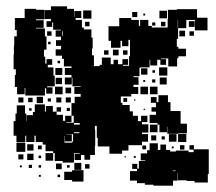

<svg xmlns="http://www.w3.org/2000/svg" viewBox="-20 -557 683 607"><path d="M429 -98H386V-81H366V-71H326V-94H289V-121H286V-159H280V-146H281V-96H280V-67H265V-52H247V-67H236V-51H216V-71H232V-73H214V-43H178V-48H153V-73H148V-79H124V-100H115V-108H93V-128H89V-108H63V-128H60V-107H32V-128H23V-174H29V-198H33V-224H59V-198H63V-174H64V-193H84V-203H90V-227H122V-204H125V-222H147V-204H159V-194H179V-175H186V-191H206V-171H190V-169H213V-191H206V-231H216V-251H235V-260H215V-282H235V-284H209V-311H207V-290H185V-312H206V-320H185V-342H206V-347H182V-371H176V-381H156V-401H173V-412H157V-430H173V-441H156V-461H173V-463H148V-486H145V-472H127V-490H141V-497H122V-525H141V-537H192V-529H214V-504H215V-522H237V-500H219V-494H239V-470H245V-464H269V-438H273V-404H271V-382H277V-348H295V-352H302V-375H330V-354H339V-368H353V-354H367V-370H385V-352H369V-349H388V-379H391V-431H386V-411H366V-428H361V-406H331V-428H323V-474H357V-500H395V-494H419V-475H423V-494H449V-475H460V-470H510V-497H511V-526H539V-528H603V-501H636V-461H596V-494H569V-468H543V-494H542V-468H543V-434H539V-409H544V-403H568V-379H544V-373H540V-347H512V-372H489V-370H505V-352H487V-368H477V-350H455V-368H453V-344H424V-343H421V-316H402V-313H418V-289H402V-282H417V-260H395V-252H362V-232H367V-225H390V-205H400V-191H416V-174H426V-191H446V-171H429V-164H449V-138H429V-133H448V-109H429ZM27 -320H30V-338H23V-384H24V-413H25V-442H33V-462H27V-500H58V-529H94V-526H121V-496H94V-493H118V-469H94V-467H122V-442H127V-400H119V-378H123V-356H127V-370H145V-352H131V-344H149V-318H153V-284H129V-281H146V-261H126V-278H122V-255H60V-279H58V-259H34V-282H27ZM243 -524H269V-498H243ZM484 -523H508V-499H484ZM398 -519H414V-503H398ZM433 -514H439V-508H433ZM577 -490H595V-472H577ZM263 -488V-474H249V-488ZM503 -488V-474H489V-488ZM461 -486H471V-476H461ZM565 -460V-442H547V-460ZM129 -458H143V-444H129ZM176 -444H178V-458H176ZM593 -458V-444H579V-458ZM140 -425V-417H132V-425ZM337 -400H355V-382H337ZM309 -398H323V-384H309ZM369 -384V-398H383V-384ZM162 -357V-365H170V-357ZM483 -344H509V-318H483ZM177 -320H155V-342H177ZM426 -341H446V-321H426ZM462 -327V-335H470V-327ZM507 -312V-290H485V-312ZM176 -311V-291H156V-311ZM471 -296H461V-306H471ZM439 -304V-298H433V-304ZM178 -259H154V-283H178ZM424 -283H448V-259H424ZM478 -259H454V-283H478ZM187 -280H205V-262H187ZM571 -166V-136H543V-134H509V-156H508V-139H484V-163H478V-168H453V-194H473V-204H459V-218H473V-232H457V-250H475V-234H481V-256H511V-234H519V-206H551V-166ZM116 -251V-231H96V-251ZM54 -249V-233H38V-249ZM174 -249V-233H158V-249ZM188 -249H204V-233H188ZM69 -248H83V-234H69ZM382 -247V-235H370V-247ZM141 -246V-236H131V-246ZM408 -243V-239H404V-243ZM159 -218H173V-204H159ZM201 -216V-206H191V-216ZM80 -215V-207H72V-215ZM438 -213V-209H434V-213ZM214 -163H232V-168H214ZM478 -139H454V-163H478ZM231 -136V-139H214V-136ZM569 -134V-108H543V-134ZM211 -109V-133H190V-132H207V-110H185V-127H184V-106H208V-109ZM514 -133H538V-109H514ZM474 -129V-113H458V-129ZM501 -126V-116H491V-126ZM60 -77H32V-105H60ZM593 -98V-85H640V-7H637V20H595V15H570V13H542V-10H541V14H527V30H465V27H438V22H413V14H391V-16H413V-23H398V-39H414V-24H419V-48H439V-50H425V-72H445V-82H453V-104H479V-83H487V-100H505V-83H518V-78H536V-81H576V-76H592V-84H579V-98ZM86 -81H66V-101H86ZM563 -98V-84H549V-98ZM112 -85H100V-97H112ZM442 -97V-85H430V-97ZM529 -94V-88H523V-94ZM148 -49H124V-73H148ZM86 -51H66V-71H86ZM54 -53H38V-69H54ZM110 -57H102V-65H110ZM409 -64V-58H403V-64ZM378 -59H374V-63H378ZM215 -20V-42H237V-20ZM175 -22H157V-40H175ZM263 -24H249V-38H263ZM81 -26H71V-36H81ZM110 -27H102V-35H110ZM192 -27V-35H200V-27ZM49 -28H43V-34H49ZM183 -14H208V-19H244V17H208V12H183ZM535 -18H527V-16H535ZM170 3H162V-5H170ZM109 2H103V-4H109Z"/></svg>

Font: Rubik-Storm
Style: Regular
Weight: 400
Designer: NaN (generative design), Hubert & Fischer (Rubik source font outlines)
Foundry: NaN, Hubert & Fischer
Version: Version 1.000